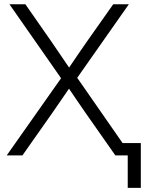

<svg xmlns="http://www.w3.org/2000/svg" viewBox="-20 -748 698 924"><path d="M12.2 0 273.9 -371.6 25.4 -727.5H102.1L228 -546.9Q249.5 -515.6 270.5 -484.6Q291.5 -453.6 312.5 -422.9Q333.5 -453.6 354.5 -484.6Q375.5 -515.6 397.5 -546.9L524.9 -727.5H600.1L351.6 -373.5L611.3 0H535.2L391.1 -205.6Q370.6 -234.9 351.1 -263.7Q331.5 -292.5 312 -321.3Q292.5 -292.5 272.5 -263.7Q252.4 -234.9 232.4 -205.6L87.9 0ZM594.7 156.2V0H553.2V-59.6H657.7V156.2Z"/></svg>

Font: Inter Display Light
Style: Regular
Weight: 300
Designer: Rasmus Andersson
Foundry: rsms
Version: Version 4.000;git-a52131595